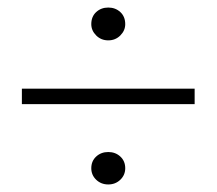

<svg xmlns="http://www.w3.org/2000/svg" viewBox="-20 -587 574 509"><path d="M267 -98Q248 -98 235 -110.5Q222 -123 222 -141Q222 -160 235 -172Q248 -184 267 -184Q286 -184 299 -172Q312 -160 312 -141Q312 -123 299 -110.5Q286 -98 267 -98ZM267 -480Q248 -480 235 -493Q222 -506 222 -523Q222 -543 235 -555Q248 -567 267 -567Q286 -567 299 -555Q312 -543 312 -523Q312 -506 299 -493Q286 -480 267 -480ZM496 -311H38V-352H496Z"/></svg>

Font: Source Serif 4 Light
Style: Regular
Weight: 300
Designer: Frank Grießhammer
Foundry: Adobe Systems Incorporated
Version: Version 4.004;hotconv 1.0.116;makeotfexe 2.5.65601